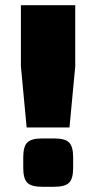

<svg xmlns="http://www.w3.org/2000/svg" viewBox="-20 -715 369 735"><path d="M268 -695V-461L246 -227H82L60 -461V-695ZM188 -185Q229 -185 244.5 -169.5Q260 -154 260 -113V-72Q260 -31 244.5 -15.5Q229 0 188 0H141Q100 0 84.5 -15.5Q69 -31 69 -72V-113Q69 -154 84.5 -169.5Q100 -185 141 -185Z"/></svg>

Font: Exo 2 Black
Style: Regular
Weight: 900
Designer: Natanael Gama
Foundry: Natanael Gama
Version: Version 2.010